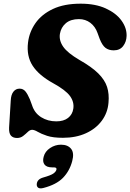

<svg xmlns="http://www.w3.org/2000/svg" viewBox="-20 -736 709 1045"><path d="M322.5 14Q268.5 14 236.2 3.2Q204 -7.5 185.5 -18.5Q167 -29.5 155 -29.5Q143 -29.5 131.5 -18.2Q120 -7 106 4Q92 15 73 15Q50.5 15 39.2 1.8Q28 -11.5 29.5 -42L38.5 -189Q40 -220.5 53 -237Q66 -253.5 86.5 -253.5Q106 -253.5 118.2 -238.8Q130.5 -224 142.5 -195.5L154 -164.5Q167.5 -121 203.8 -98.2Q240 -75.5 286.5 -75.5Q326.5 -75.5 350.5 -94.2Q374.5 -113 379 -144.5Q384.5 -181 360.8 -213.5Q337 -246 269.5 -283Q191.5 -326 157.5 -378.5Q123.5 -431 132.5 -504.5Q139.5 -562 173 -610Q206.5 -658 267.8 -687Q329 -716 419 -716Q499 -716 555.5 -690.2Q612 -664.5 641.2 -624Q670.5 -583.5 669 -540Q668 -508.5 650.2 -485.2Q632.5 -462 599 -462Q572 -462 554.2 -475.5Q536.5 -489 522.5 -524.5L511 -556Q498.5 -591.5 471.8 -611.8Q445 -632 409.5 -632Q364.5 -632 338.2 -609.5Q312 -587 306 -551.5Q300.5 -515.5 324.2 -481.5Q348 -447.5 412 -410Q479 -372 514.8 -336.5Q550.5 -301 562.8 -262.8Q575 -224.5 570.5 -177Q566 -122 534 -78.8Q502 -35.5 447.8 -10.8Q393.5 14 322.5 14ZM264 175Q233.5 175 222 159.2Q210.5 143.5 217.5 117.5Q225 88 252.5 69.8Q280 51.5 312 51.5Q349 51.5 367 74Q385 96.5 373 141Q359 194.5 322.8 231.8Q286.5 269 216.5 287Q197.5 292 188.5 286Q179.5 280 180 267Q181.5 239.5 215.5 230Q256 218.5 270 208.8Q284 199 287 188Q290.5 175 273.5 175Z"/></svg>

Font: Fraunces 9pt S100
Style: Bold Italic
Weight: 700
Italic angle: -16°
Version: Version 1.000; ttfautohint (v1.8.3)